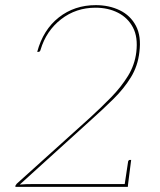

<svg xmlns="http://www.w3.org/2000/svg" viewBox="-20 -728 622 748"><path d="M40 0V-4Q41 -7 43 -9Q45 -11 45 -12L329 -268Q374 -309 413 -349Q452 -389 478.5 -432Q505 -475 511 -525Q518 -583 498 -621Q478 -659 439.5 -678.5Q401 -698 352 -698Q276 -698 218 -653Q160 -608 138 -534Q137 -530 135 -528Q133 -526 130 -526Q130 -526 128 -526Q126 -526 125 -526Q148 -612 209 -660Q270 -708 353 -708Q405 -708 446.5 -688Q488 -668 509.5 -627.5Q531 -587 523 -525Q517 -471 490 -427Q463 -383 422.5 -343Q382 -303 335 -261L57 -9Q68 -10 81.5 -10.5Q95 -11 112 -11H479L478 0ZM465 -5 479 -98Q479 -100 481 -102.5Q483 -105 485 -105H491L479 -11Z"/></svg>

Font: Aleo Thin
Style: Italic
Weight: 250
Italic angle: -7°
Designer: Alessio Laiso
Foundry: Alessio Laiso
Version: Version 2.001;gftools[0.9.29]